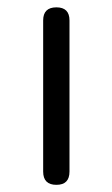

<svg xmlns="http://www.w3.org/2000/svg" viewBox="-20 -516 314 536"><path d="M137.5 0Q100.5 0 100.5 -37V-459Q100.5 -495.5 137.5 -495.5Q174 -495.5 174 -459V-37Q174 0 137.5 0Z"/></svg>

Font: Jura Light SemiBold
Style: Regular
Weight: 600
Version: Version 5.106